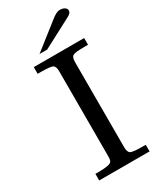

<svg xmlns="http://www.w3.org/2000/svg" viewBox="-194 -806 700 861"><g transform="rotate(-30 156.0 -375.5)"><path d="M309.6 0H48.8V-34.2H64.9Q124.5 -34.2 133.3 -47.4Q138.2 -55.2 138.2 -73.2V-513.7Q138.2 -539.6 126.5 -545.9Q114.7 -552.2 64.9 -552.2H48.8V-586.9H309.6V-552.2H293.5Q244.1 -552.2 232.2 -545.9Q220.2 -539.6 220.2 -513.7V-73.2Q220.2 -47.4 232.2 -40.8Q244.1 -34.2 293.5 -34.2H309.6ZM312 -728.5Q312 -713.9 288.6 -703.1L140.1 -625H100.6L232.4 -728.5Q260.3 -751 276.6 -751Q293 -751 302.5 -744.6Q312 -738.3 312 -728.5Z"/></g></svg>

Font: RIT Rachana
Style: Regular
Weight: 400
Designer: Hussain KH
Version: 1.4.7